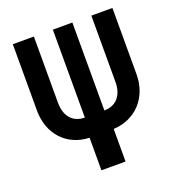

<svg xmlns="http://www.w3.org/2000/svg" viewBox="-132 -836 865 942"><g transform="rotate(-20 300.0 -365.0)"><path d="M237 0H363V-170C480 -176 560 -263 560 -384V-730H450V-384C450 -314 413 -271 351 -271V-730H249V-271C187 -271 150 -314 150 -384V-730H40V-384C40 -260 120 -174 237 -170Z"/></g></svg>

Font: JetBrains Mono
Style: Bold
Weight: 558
Monospace: yes
Designer: Philipp Nurullin, Konstantin Bulenkov
Foundry: JetBrains
Version: Version 2.305